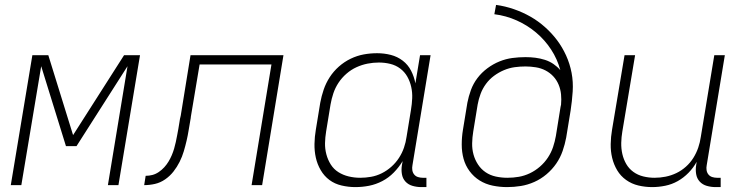

<svg xmlns="http://www.w3.org/2000/svg" viewBox="-20 -755 3040 783"><path d="M24 0 112 -530H177L278 -204L486 -530H551L463 0H420L500 -485L292 -159H249L148 -485L67 0Z M568 0 574 -38Q588 -38 601.5 -41.5Q615 -45 627.5 -53.5Q640 -62 650 -73Q660 -84 667.5 -96.5Q675 -109 680.5 -122Q686 -135 690 -148.5Q694 -162 697 -176Q700 -190 702.5 -203.5Q705 -217 707.5 -230.5Q710 -244 712 -258Q713 -264 714 -270.5Q715 -277 717 -283L757 -530H1136L1049 0H1006L1087 -492H794L758 -277Q758 -277 758 -276.5Q758 -276 758 -275V-273Q758 -272 757.5 -271.5Q757 -271 757 -271V-269Q753 -247 749.5 -225Q746 -203 741 -181.5Q736 -160 729.5 -138Q723 -116 712.5 -95Q702 -74 687.5 -55.5Q673 -37 653.5 -23.5Q634 -10 612 -5Q590 0 568 0Z M1429 8Q1401 8 1373 1.5Q1345 -5 1323.5 -21Q1302 -37 1288 -61Q1274 -85 1268 -112Q1262 -139 1262.5 -168Q1263 -197 1268 -226L1286 -336Q1291 -363 1300 -389.5Q1309 -416 1324.5 -440Q1340 -464 1362 -483.5Q1384 -503 1410 -515.5Q1436 -528 1463 -533Q1490 -538 1518 -538Q1547 -538 1574 -531Q1601 -524 1622.5 -507.5Q1644 -491 1656.5 -466.5Q1669 -442 1674 -415L1693 -530H1736L1662 -81Q1660 -71 1661.5 -61Q1663 -51 1669 -43.5Q1675 -36 1684.5 -33Q1694 -30 1704 -30H1719V8H1698Q1680 8 1662.5 3Q1645 -2 1633.5 -14.5Q1622 -27 1619 -45Q1616 -63 1619 -81L1622 -98Q1607 -73 1586 -51.5Q1565 -30 1539 -16.5Q1513 -3 1485.5 2.5Q1458 8 1429 8Q1429 8 1429 8Q1429 8 1429 8ZM1449 -30Q1471 -30 1493.5 -34Q1516 -38 1537 -48.5Q1558 -59 1576 -75Q1594 -91 1607 -111Q1620 -131 1627.5 -153Q1635 -175 1638 -197L1656 -307Q1660 -331 1661 -354.5Q1662 -378 1657 -400.5Q1652 -423 1641 -442.5Q1630 -462 1612 -475.5Q1594 -489 1571.5 -494.5Q1549 -500 1525 -500Q1502 -500 1479 -495.5Q1456 -491 1434 -481Q1412 -471 1393 -454.5Q1374 -438 1360.5 -417.5Q1347 -397 1339.5 -374.5Q1332 -352 1328 -329L1310 -219Q1306 -195 1305.5 -171.5Q1305 -148 1311 -125.5Q1317 -103 1329 -84Q1341 -65 1360 -53Q1379 -41 1402 -35.5Q1425 -30 1449 -30Z M2048 8Q2018 8 1989 2Q1960 -4 1936 -19Q1912 -34 1895 -57Q1878 -80 1870.5 -107.5Q1863 -135 1863 -165.5Q1863 -196 1868 -226L1886 -336Q1891 -362 1900.5 -388Q1910 -414 1927 -436.5Q1944 -459 1967.5 -476.5Q1991 -494 2017 -504.5Q2043 -515 2069.5 -518.5Q2096 -522 2123 -522Q2144 -522 2163.5 -519.5Q2183 -517 2202 -511Q2221 -505 2237 -494Q2253 -483 2265 -469Q2253 -514 2227.5 -553Q2202 -592 2166.5 -622Q2131 -652 2087.5 -671.5Q2044 -691 1996 -697L2003 -735Q2040 -730 2076 -717.5Q2112 -705 2143.5 -687Q2175 -669 2202.5 -644.5Q2230 -620 2251.5 -591.5Q2273 -563 2288.5 -529Q2304 -495 2311 -458Q2318 -421 2315.5 -382Q2313 -343 2307 -304L2289 -194Q2284 -167 2274.5 -139.5Q2265 -112 2248.5 -88Q2232 -64 2209 -44.5Q2186 -25 2159 -13Q2132 -1 2104 3.5Q2076 8 2048 8ZM2049 -30Q2049 -30 2049 -30Q2049 -30 2049 -30Q2073 -30 2096 -34Q2119 -38 2141 -48.5Q2163 -59 2182 -75.5Q2201 -92 2214.5 -112.5Q2228 -133 2235.5 -155.5Q2243 -178 2247 -201L2266 -319L2268 -328Q2270 -349 2268 -370Q2266 -391 2258 -410Q2250 -429 2236.5 -443.5Q2223 -458 2205 -467.5Q2187 -477 2165.5 -480.5Q2144 -484 2123 -484Q2101 -484 2079 -481Q2057 -478 2035.5 -469Q2014 -460 1995 -446Q1976 -432 1962 -413Q1948 -394 1940 -372.5Q1932 -351 1928 -329L1910 -219Q1906 -195 1905.5 -171Q1905 -147 1911 -125Q1917 -103 1929.5 -84Q1942 -65 1960.5 -52.5Q1979 -40 2002 -35Q2025 -30 2049 -30Z M2640 8Q2611 8 2583.5 1.5Q2556 -5 2533.5 -21Q2511 -37 2497 -60.5Q2483 -84 2476.5 -111Q2470 -138 2470.5 -167.5Q2471 -197 2476 -226L2527 -530H2570L2518 -219Q2514 -196 2513.5 -172.5Q2513 -149 2518 -127Q2523 -105 2534 -86Q2545 -67 2563 -54Q2581 -41 2603.5 -35.5Q2626 -30 2649 -30Q2672 -30 2694.5 -34.5Q2717 -39 2738 -49Q2759 -59 2777 -75Q2795 -91 2807.5 -111Q2820 -131 2827.5 -153Q2835 -175 2838 -197L2893 -530H2936L2862 -81Q2860 -71 2861.5 -61Q2863 -51 2869 -43.5Q2875 -36 2884.5 -33Q2894 -30 2904 -30H2919V8H2898Q2880 8 2862.5 3Q2845 -2 2833.5 -14.5Q2822 -27 2819 -45Q2816 -63 2819 -81L2821 -95Q2808 -71 2788 -50.5Q2768 -30 2744 -16.5Q2720 -3 2693 2.5Q2666 8 2640 8Z"/></svg>

Font: Iosevka Curly XLtEx
Style: Italic
Weight: 200
Width: 7
Italic angle: -9°
Monospace: yes
Designer: Belleve Invis
Foundry: Belleve Invis
Version: Version 11.1.0; ttfautohint (v1.8.3)